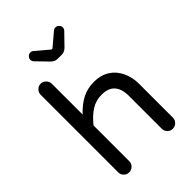

<svg xmlns="http://www.w3.org/2000/svg" viewBox="-258 -997 1110 1110"><g transform="rotate(-45 297.5 -441.5)"><path d="M76.2 -39.1V-672.9Q76.2 -691.4 89.4 -705.1Q102.5 -718.8 121.1 -718.8Q139.6 -718.8 153.3 -705.1Q167 -691.4 167 -672.9V-420.9Q207 -463.9 250 -486.3Q293 -508.8 347.7 -508.8Q401.4 -508.8 442.4 -483.4Q481.4 -458 502.4 -414.1Q523.4 -370.1 523.4 -316.4V-39.1Q523.4 -20.5 509.8 -7.3Q496.1 5.9 477.5 5.9Q459 5.9 445.8 -7.3Q432.6 -20.5 432.6 -39.1V-306.6Q432.6 -424.8 326.2 -424.8Q279.3 -424.8 241.7 -401.4Q204.1 -377.9 167 -332V-39.1Q167 -20.5 153.3 -7.3Q139.6 5.9 121.1 5.9Q102.5 5.9 89.4 -7.3Q76.2 -20.5 76.2 -39.1ZM251 -770.5 184.6 -838.9Q176.8 -848.6 176.8 -859.4Q176.8 -870.1 186 -879.4Q195.3 -888.7 207 -888.7Q217.8 -888.7 225.6 -881.8L301.8 -817.4Q307.6 -813.5 309.6 -813.5Q313.5 -813.5 317.4 -817.4L393.6 -881.8Q401.4 -888.7 412.1 -888.7Q423.8 -888.7 433.1 -879.4Q442.4 -870.1 442.4 -859.4Q442.4 -848.6 434.6 -838.9L368.2 -770.5Q349.6 -751 328.1 -751H291Q269.5 -751 251 -770.5Z"/></g></svg>

Font: jf-openhuninn-2.1
Style: Regular
Weight: 400
Designer: [Kosugi Maru]
Designed by MOTOYA      

[Varela Round]
Joe Prince (Latin component); Avraham Cornfeld (Hebrew component)
Foundry: justfont Co., Ltd.
Version: 2.1